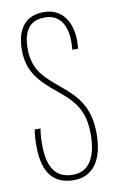

<svg xmlns="http://www.w3.org/2000/svg" viewBox="-88 -819 537 877"><g transform="rotate(-10 180.5 -380.0)"><path d="M183 10C272 10 321 -60 321 -182C321 -300 272 -358 203 -415C132 -474 78 -516 78 -617C78 -699 109 -745 179 -745C250 -745 280 -691 280 -613C280 -603 279 -586 278 -578H305C306 -586 307 -604 307 -613C307 -703 264 -770 179 -770C93 -770 51 -712 51 -617C51 -514 101 -464 186 -395C257 -337 294 -288 294 -183C294 -76 256 -15 183 -15C112 -15 67 -56 67 -176C67 -208 69 -229 73 -249H46C43 -233 40 -207 40 -176C40 -39 96 10 183 10Z"/></g></svg>

Font: Noto Sans Georgian ExtraCondensed Thin
Style: Regular
Weight: 100
Width: 2
Designer: Monotype Design Team, Akaki Razmadze
Foundry: Google LLC
Version: Version 2.005